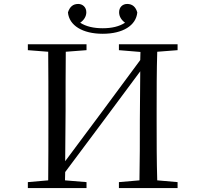

<svg xmlns="http://www.w3.org/2000/svg" viewBox="-20 -952 1040 972"><path d="M500 -781C602 -781 669 -823 675 -889C667 -918 649 -932 624 -932C601 -932 583 -916 583 -890C583 -869 594 -851 613 -837C584 -818 546 -809 500 -809C454 -809 415 -818 386 -837C405 -850 417 -869 417 -890C417 -916 398 -932 376 -932C350 -932 333 -918 324 -889C330 -823 398 -781 500 -781ZM582 -698 691 -689 690 -648 497 -387 310 -136 312 -391C312 -492 312 -592 313 -690L418 -698V-728H121V-698L224 -690C225 -591 225 -491 225 -391V-337C225 -236 225 -137 224 -39L121 -30V0H418V-30L309 -39L310 -81L499 -334L690 -591L688 -343C688 -237 688 -137 686 -39L582 -30V0H879V-30L776 -39C773 -137 773 -237 773 -337V-391C773 -492 773 -592 776 -690L879 -698V-728H582Z"/></svg>

Font: Harano Aji Mincho K1
Style: Regular
Weight: 400
Foundry: Masamichi Hosoda
Version: HaranoAjiMinchoK1-Regular version 20230610;ttx 4.39.4